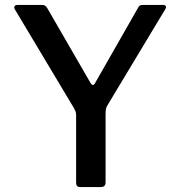

<svg xmlns="http://www.w3.org/2000/svg" viewBox="-20 -762 734 782"><path d="M654 -726 417 -332Q413 -325 411.5 -318Q410 -311 410 -293V-20Q410 -9 405 -4.5Q400 0 388 0H307Q290 0 290 -17V-292Q290 -302 288 -307.5Q286 -313 281 -322L41 -723Q38 -728 38 -732Q38 -742 53 -742H149Q159 -742 163.5 -739Q168 -736 173 -728L347 -427Q353 -416 358 -416Q364 -416 368 -425L541 -728Q545 -737 549.5 -739.5Q554 -742 564 -742H644Q652 -742 655 -737.5Q658 -733 654 -726Z"/></svg>

Font: Libre Franklin Medium
Style: Regular
Weight: 500
Designer: Pablo Impallari, Rodrigo Fuenzalida
Foundry: Impallari Type
Version: Version 1.002; ttfautohint (v1.5)